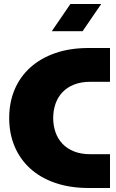

<svg xmlns="http://www.w3.org/2000/svg" viewBox="-20 -940 578 960"><path d="M424 0Q330 0 256 -25.5Q182 -51 131 -97.5Q80 -144 53 -208Q26 -272 26 -350Q26 -428 53 -492Q80 -556 131.5 -602.5Q183 -649 256.5 -674.5Q330 -700 424 -700H530V-531H431Q385 -531 350 -517Q315 -503 292 -478.5Q269 -454 257.5 -421Q246 -388 246 -350Q246 -312 257.5 -279Q269 -246 292 -221.5Q315 -197 350 -183Q385 -169 431 -169H530V0ZM239 -784 332 -920H486L393 -784Z"/></svg>

Font: MuseoModerno Thin Black
Style: Regular
Weight: 900
Version: Version 1.002